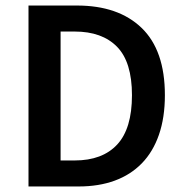

<svg xmlns="http://www.w3.org/2000/svg" viewBox="-20 -674 665 694"><path d="M83 0V-654H258Q408 -654 492 -573Q576 -492 576 -330Q576 -249 554.5 -187Q533 -125 492.5 -83.5Q452 -42 394.5 -21Q337 0 264 0ZM199 -94H250Q350 -94 403.5 -151.5Q457 -209 457 -330Q457 -450 403 -505Q349 -560 250 -560H199Z"/></svg>

Font: TT Toshiba Sans Medium
Style: Regular
Weight: 500
Designer: Paul D. Hunt
Foundry: Toshiba Corporation
Version: Version 2.020;PS 2.000;hotconv 1.0.86;makeotf.lib2.5.63406